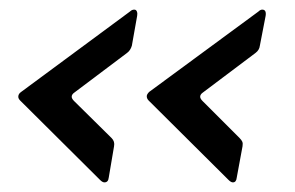

<svg xmlns="http://www.w3.org/2000/svg" viewBox="-20 -475 613 399"><path d="M206 -106Q205 -96 197 -96Q193 -96 188 -101L22 -266Q18 -270 18 -274Q18 -280 24 -284L250 -451Q254 -455 259 -455Q263 -455 264.5 -451Q266 -447 265 -442L254 -380Q251 -370 244 -365L135 -283Q129 -279 129 -274Q129 -270 134 -265L212 -188Q219 -181 217 -171ZM472 -106Q471 -96 464 -96Q460 -96 455 -101L289 -266Q285 -270 285 -275Q285 -279 290 -284L517 -451Q521 -455 525 -455Q534 -455 532 -442L520 -380Q519 -371 511 -365L402 -283Q396 -279 396 -274Q396 -270 401 -265L478 -188Q482 -184 483.5 -180.5Q485 -177 484 -171Z"/></svg>

Font: Open Sauce Two Medium Italic
Style: Regular
Weight: 500
Italic angle: -10°
Designer: Alfredo Marco Pradil
Foundry: Creative Sauce Fz LLC
Version: Version 1.477